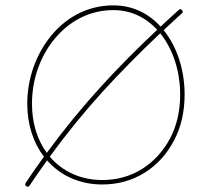

<svg xmlns="http://www.w3.org/2000/svg" viewBox="-20 -686 769 715"><path d="M78.1 7.3C83.5 10.7 87.4 9.8 90.3 4.9C111.3 -26.9 133.3 -58.1 155.3 -88.9C204.6 -32.2 276.9 1 360.4 1C418.9 1 471.7 -13.7 518.1 -42.5C564.5 -71.3 600.6 -111.3 627.4 -161.6C654.3 -211.9 667.5 -269.5 667.5 -334C667.5 -423.8 640.1 -511.2 589.4 -573.7C610.8 -593.8 633.3 -614.7 657.2 -636.2C661.6 -639.6 661.6 -644 657.7 -648.4C654.3 -652.8 649.9 -652.8 645.5 -648.9C622.1 -627.9 599.6 -606.9 578.1 -586.9C533.7 -635.7 474.6 -666 402.3 -666C308.6 -666 229 -623.5 171.9 -554.7C114.7 -485.8 81.5 -395 81.5 -299.3C81.5 -221.2 104.5 -153.8 143.6 -102.5C120.6 -70.8 97.7 -38.1 75.7 -4.9C72.3 0.5 73.2 4.4 78.1 7.3ZM99.1 -299.3C99.1 -391.6 130.4 -478.5 185.1 -543.5C239.7 -608.4 314.5 -648.4 402.3 -648.4C468.8 -648.4 523.9 -620.1 565.4 -575.2C415.5 -434.1 280.8 -290 154.3 -116.7C119.1 -165 99.1 -227.1 99.1 -299.3ZM360.4 -15.6C280.3 -15.6 211.9 -47.9 165.5 -102.5C228.5 -189.5 294.4 -270 362.3 -344.7C430.2 -418.9 501.5 -491.2 576.7 -562C624 -503.4 650.9 -421.4 650.9 -334C650.9 -272 638.2 -217.3 612.8 -169.4C586.9 -121.6 552.2 -84 508.8 -56.6C464.8 -29.3 415.5 -15.6 360.4 -15.6Z"/></svg>

Font: Mikhak Thin
Style: Regular
Weight: 100
Designer: Amin Abedi
Version: Version 3.2